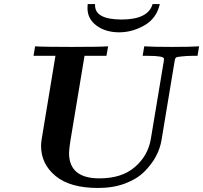

<svg xmlns="http://www.w3.org/2000/svg" viewBox="-20 -914 1000 945"><path d="M145 -639.2 152.8 -686Q190.9 -683.1 332 -683.1Q474.1 -683.1 512.2 -686L503.9 -639.2H396L326.2 -219.2Q320.3 -181.2 319.8 -161.1Q319.8 -36.1 469.2 -36.1Q579.1 -36.1 643.6 -91.6Q708 -147 722.2 -229L786.1 -612.8L787.1 -625Q787.1 -639.2 708 -639.2H682.1L689.9 -686Q731 -683.1 825.2 -683.1Q921.4 -683.1 960 -686L952.1 -639.2H925.8Q899.9 -639.2 874 -636.2Q852.1 -634.3 846.9 -631.1Q841.8 -627.9 839.8 -615.2L774.9 -224.1Q768.1 -183.1 747.6 -144.5Q727.1 -106 690.9 -69.6Q654.8 -33.2 595.9 -11Q537.1 11.2 462.9 11.2Q324.7 11.2 253.4 -47.9Q182.1 -106.9 182.1 -195.8Q182.1 -210 185.1 -229L252.9 -639.2ZM410.6 -874Q410.6 -887.2 411.6 -894H447.8V-888.2Q447.8 -818.4 577.6 -817.9Q709.5 -817.9 731 -894H766.6Q750.5 -823.2 690.7 -789.1Q630.9 -754.9 566.9 -754.9Q500 -754.9 455.3 -787.8Q410.6 -820.8 410.6 -874Z"/></svg>

Font: CMU Serif Extra
Style: BoldSlanted
Weight: 700
Italic angle: -9.46001°
Version: Version 0.7.0